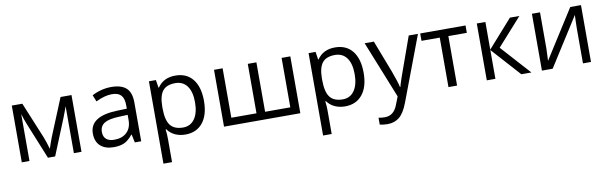

<svg xmlns="http://www.w3.org/2000/svg" viewBox="-49 -1042 5629 1780"><g transform="rotate(-10 2765.0 -152.5)"><path d="M363.8 -78.1 378.9 -123.5 399.9 -181.2 544.9 -534.2H647.9V0H576.2V-441.9L566.4 -413.6L538.1 -338.9L399.9 0H332L193.8 -339.8Q168 -405.3 158.2 -441.9V0H85.9V-534.2H185.1L325.2 -194.8Q346.2 -141.1 363.8 -78.1Z M1149.9 0 1133.8 -76.2H1129.9Q1089.8 -25.9 1050 -8.1Q1010.3 9.8 950.7 9.8Q871.1 9.8 825.9 -31.2Q780.8 -72.3 780.8 -147.9Q780.8 -310.1 1040 -317.9L1130.9 -320.8V-354Q1130.9 -417 1103.8 -447Q1076.7 -477.1 1017.1 -477.1Q950.2 -477.1 865.7 -436L840.8 -498Q880.4 -519.5 927.5 -531.7Q974.6 -543.9 1022 -543.9Q1117.7 -543.9 1163.8 -501.5Q1210 -459 1210 -365.2V0ZM966.8 -57.1Q1042.5 -57.1 1085.7 -98.6Q1128.9 -140.1 1128.9 -214.8V-263.2L1047.9 -259.8Q951.2 -256.3 908.4 -229.7Q865.7 -203.1 865.7 -147Q865.7 -103 892.3 -80.1Q918.9 -57.1 966.8 -57.1Z M1626 9.8Q1573.7 9.8 1530.5 -9.5Q1487.3 -28.8 1458 -68.8H1452.1Q1458 -22 1458 20V240.2H1377V-535.2H1442.9L1454.1 -461.9H1458Q1489.3 -505.9 1530.8 -525.4Q1572.3 -544.9 1626 -544.9Q1732.4 -544.9 1790.3 -472.2Q1848.1 -399.4 1848.1 -268.1Q1848.1 -136.2 1789.3 -63.2Q1730.5 9.8 1626 9.8ZM1614.3 -476.1Q1532.2 -476.1 1495.6 -430.7Q1459 -385.3 1458 -286.1V-268.1Q1458 -155.3 1495.6 -106.7Q1533.2 -58.1 1616.2 -58.1Q1685.5 -58.1 1724.9 -114.3Q1764.2 -170.4 1764.2 -269Q1764.2 -369.1 1724.9 -422.6Q1685.5 -476.1 1614.3 -476.1Z M2388.7 -69.8H2626V-535.2H2708V0H1989.7V-535.2H2070.8V-69.8H2307.6V-535.2H2388.7Z M3128.9 9.8Q3076.7 9.8 3033.4 -9.5Q2990.2 -28.8 2960.9 -68.8H2955.1Q2960.9 -22 2960.9 20V240.2H2879.9V-535.2H2945.8L2957 -461.9H2960.9Q2992.2 -505.9 3033.7 -525.4Q3075.2 -544.9 3128.9 -544.9Q3235.4 -544.9 3293.2 -472.2Q3351.1 -399.4 3351.1 -268.1Q3351.1 -136.2 3292.2 -63.2Q3233.4 9.8 3128.9 9.8ZM3117.2 -476.1Q3035.2 -476.1 2998.5 -430.7Q2961.9 -385.3 2960.9 -286.1V-268.1Q2960.9 -155.3 2998.5 -106.7Q3036.1 -58.1 3119.1 -58.1Q3188.5 -58.1 3227.8 -114.3Q3267.1 -170.4 3267.1 -269Q3267.1 -369.1 3227.8 -422.6Q3188.5 -476.1 3117.2 -476.1Z M3407.7 -535.2H3494.6L3611.8 -230Q3650.4 -125.5 3659.7 -79.1H3663.6Q3669.9 -104 3690.2 -164.3Q3710.4 -224.6 3822.8 -535.2H3909.7L3679.7 74.2Q3645.5 164.6 3599.9 202.4Q3554.2 240.2 3487.8 240.2Q3450.7 240.2 3414.6 231.9V167Q3441.4 172.9 3474.6 172.9Q3558.1 172.9 3593.8 79.1L3623.5 2.9Z M4357.4 -465.8H4183.6V0H4102.5V-465.8H3930.7V-535.2H4357.4Z M4775.4 -535.2H4864.3L4633.3 -276.9L4883.3 0H4788.6L4544.4 -271V0H4463.4V-535.2H4544.4V-274.9Z M5058.6 -535.2V-195.8L5055.2 -106.9L5053.7 -79.1L5343.3 -535.2H5444.3V0H5368.7V-327.1L5370.1 -391.6L5372.6 -455.1L5083.5 0H4982.4V-535.2Z"/></g></svg>

Font: Open Sans ACDW
Style: acdw
Weight: 400
Foundry: Ascender Corporation
Version: Version 1.10